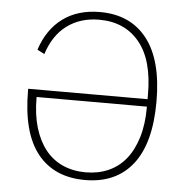

<svg xmlns="http://www.w3.org/2000/svg" viewBox="-52 -760 790 822"><g transform="rotate(5 343.0 -349.0)"><path d="M67 -356H580V-377Q580 -525 517 -601Q454 -677 345 -677Q264 -677 206.5 -634.5Q149 -592 123 -510L92 -526Q121 -615 185.5 -662.5Q250 -710 345 -710Q476 -710 547.5 -618.5Q619 -527 619 -349Q619 -170 547.5 -79Q476 12 343 12Q210 12 138.5 -78Q67 -168 67 -349ZM343 -21Q397 -21 441 -40.5Q485 -60 515.5 -98Q546 -136 563 -192Q580 -248 580 -321V-324H106V-321Q106 -248 123 -192Q140 -136 170.5 -98Q201 -60 245 -40.5Q289 -21 343 -21Z"/></g></svg>

Font: IBM Plex Sans ExtLt
Style: Regular
Weight: 200
Designer: Mike Abbink, Paul van der Laan, Pieter van Rosmalen
Foundry: Bold Monday
Version: Version 3.005